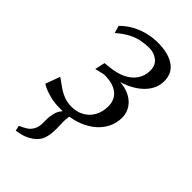

<svg xmlns="http://www.w3.org/2000/svg" viewBox="-245 -633 945 945"><g transform="rotate(45 227.0 -161.0)"><path d="M69 239 63 211.5Q85.5 201.5 100.8 191.8Q116 182 125.5 165.5Q138.5 143.5 137 112.8Q135.5 82 142 51.5Q146.5 30.5 160.5 13Q174.5 -4.5 182.5 -15.5L232.5 -48Q213 -25.5 207.8 -2Q202.5 21.5 203.5 52.5Q204 63.5 204.2 74.8Q204.5 86 204.5 96Q204.5 130 195.5 157.8Q186.5 185.5 157 207Q141 218.5 121.8 226Q102.5 233.5 69 239ZM151 8Q105 8 73.2 -0.8Q41.5 -9.5 25.2 -18Q9 -26.5 8.5 -27L36.5 -103.5Q56 -90 76.8 -74.8Q97.5 -59.5 123 -48.8Q148.5 -38 180 -38Q216 -38 244.8 -53.8Q273.5 -69.5 290.2 -99.2Q307 -129 307 -170Q307 -194.5 295 -216.2Q283 -238 255.2 -251.2Q227.5 -264.5 181 -264L131 -252.5L143 -305L170 -308Q221 -312.5 256 -329.5Q291 -346.5 309.8 -374.5Q328.5 -402.5 328.5 -438.5Q328.5 -476.5 303.2 -495.2Q278 -514 247 -514Q220.5 -514 194 -509.2Q167.5 -504.5 138.5 -490.2Q109.5 -476 73.5 -445.5L62.5 -484Q91 -512.5 124 -529.8Q157 -547 191.5 -554.8Q226 -562.5 258 -562.5Q329.5 -562.5 371.8 -534.2Q414 -506 414 -450Q414 -419 400.2 -392.8Q386.5 -366.5 361.5 -345Q336.5 -323.5 302 -308Q267.5 -292.5 226 -284V-293Q279 -297.5 316.5 -282.8Q354 -268 374.2 -240Q394.5 -212 394.5 -177Q394.5 -136.5 376.2 -102.5Q358 -68.5 325.2 -43.8Q292.5 -19 248 -5.5Q203.5 8 151 8Z"/></g></svg>

Font: Merriweather 28pt Light
Style: Italic
Weight: 300
Italic angle: -7.8°
Version: Version 2.101